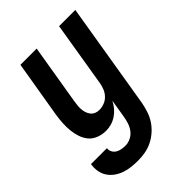

<svg xmlns="http://www.w3.org/2000/svg" viewBox="-229 -621 945 945"><g transform="rotate(-45 243.5 -148.5)"><path d="M166 223Q142 223 119 220.5Q96 218 74.5 210.5Q53 203 35 190Q17 177 5 159Q-7 141 -11 118Q-15 95 -11 72V71H100Q98 85 104.5 97Q111 109 122 115.5Q133 122 146.5 124.5Q160 127 174 127Q192 127 210.5 118Q229 109 241 93Q253 77 259 58.5Q265 40 268 22L284 -75Q275 -57 262 -41.5Q249 -26 232 -14.5Q215 -3 196 2.5Q177 8 158 8Q132 8 108 -1Q84 -10 68.5 -28Q53 -46 45 -70Q37 -94 34.5 -119Q32 -144 33.5 -170Q35 -196 39 -222L89 -520H202L150 -207Q148 -194 146.5 -180.5Q145 -167 146 -154Q147 -141 151 -129Q155 -117 162.5 -107.5Q170 -98 181.5 -93Q193 -88 206 -88Q224 -88 241.5 -94.5Q259 -101 272 -114.5Q285 -128 292 -145Q299 -162 302 -180L358 -520H471L379 37Q374 62 366 86.5Q358 111 343.5 133Q329 155 308.5 173Q288 191 264.5 202.5Q241 214 216 218.5Q191 223 166 223Z"/></g></svg>

Font: Iosevka
Style: Bold Italic
Weight: 700
Italic angle: -9°
Monospace: yes
Designer: Belleve Invis
Foundry: Belleve Invis
Version: Version 32.5.0; ttfautohint (v1.8.4)